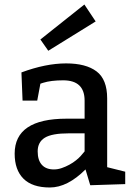

<svg xmlns="http://www.w3.org/2000/svg" viewBox="-20 -821 605 851"><path d="M75 -500Q183 -540 273 -540Q361 -540 408 -504.5Q455 -469 455 -385V-80L535 -60V-5L380 0L359 -70Q279 10 201 10Q123 10 84 -29Q45 -68 45 -140Q45 -295 275 -295H355V-375Q355 -465 260 -465Q206 -465 171 -454L159 -450L145 -375H80ZM355 -230H285Q210 -230 178.5 -210.5Q147 -191 147 -150Q147 -111 165.5 -90.5Q184 -70 219 -70Q236 -70 253.5 -76Q271 -82 287.5 -91Q304 -100 317 -110.5Q330 -121 338 -130L355 -150ZM404 -726 194 -596 159 -646 354 -801Z"/></svg>

Font: Bitter
Style: Regular
Weight: 400
Designer: Sol Matas
Foundry: Sol Matas
Version: Version 1.001